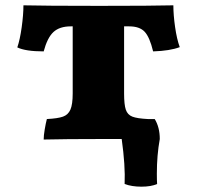

<svg xmlns="http://www.w3.org/2000/svg" viewBox="-20 -522 740 721"><path d="M580 0Q569 61 569 130Q569 156 570 169Q547 179 511 179Q475 179 448 169Q451 100 437 0H363Q224 0 144 2Q144 -13 148 -36.5Q152 -60 156 -75Q197 -77 216.5 -84Q236 -91 244.5 -110.5Q253 -130 253 -171V-423H246Q204 -423 181 -402Q158 -381 144 -329Q76 -329 45 -344Q55 -373 61.5 -420Q68 -467 68 -502Q147 -500 353 -500Q553 -500 631 -502Q631 -466 637.5 -420.5Q644 -375 655 -345Q618 -331 555 -329Q542 -383 523 -403Q504 -423 465 -423H446V-171Q446 -129 452.5 -110Q459 -91 477 -84Q495 -77 535 -75H561Q580 -44 580 0Z"/></svg>

Font: Vollkorn SC Black
Style: Regular
Weight: 900
Designer: Friedrich Althausen
Foundry: Friedrich Althausen
Version: Version 4.015